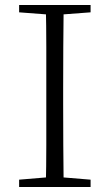

<svg xmlns="http://www.w3.org/2000/svg" viewBox="-20 -743 436 763"><path d="M56 0V-29L188 -40H207L340 -29V0ZM162 0Q164 -83 164 -166Q164 -249 164 -333V-390Q164 -474 164 -557.5Q164 -641 162 -723H233Q232 -641 231.5 -557.5Q231 -474 231 -390V-333Q231 -249 231.5 -166Q232 -83 233 0ZM56 -694V-723H340V-694L207 -684H188Z"/></svg>

Font: Source Han Serif JP VF
Style: Regular
Weight: 250
Designer: Ryoko NISHIZUKA 西塚涼子 (kana & ideographs); Frank Grießhammer (Latin, Greek & Cyrillic); Wenlong ZHANG 张文龙 (bopomofo); San
Foundry: Adobe
Version: Version 2.001;hotconv 1.1.0;makeotfexe 2.6.0